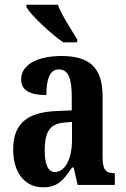

<svg xmlns="http://www.w3.org/2000/svg" viewBox="-20 -786 534 816"><path d="M249 -606H308V-619C285 -657 242 -721 226 -766H92V-756C112 -721 196 -642 249 -606ZM163 10C225 10 249 -19 286 -74H293L310 0H468V-50H465C428 -50 416 -66 416 -121V-377C416 -502 357 -548 241 -548C145 -548 70 -515 70 -448C70 -403 105 -382 177 -382C177 -450 192 -491 230 -491C272 -491 285 -449 285 -374V-317L218 -314C96 -309 36 -260 36 -152C36 -42 93 10 163 10ZM213 -55C183 -55 170 -90 170 -147C170 -222 190 -260 252 -265L286 -268V-191C286 -111 257 -55 213 -55Z"/></svg>

Font: Noto Serif Khmer ExtraCondensed
Style: Bold
Weight: 700
Width: 2
Designer: Danh Hong and the Monotype Design Team
Foundry: Monotype Imaging Inc.
Version: Version 2.004